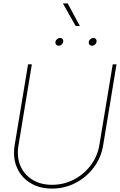

<svg xmlns="http://www.w3.org/2000/svg" viewBox="-20 -1108 709 1136"><path d="M287.6 7.8Q212.9 7.8 158.7 -25.9Q104.5 -59.6 79.6 -117.9Q54.7 -176.3 66.9 -250L146 -727.5H168.5L89.4 -248Q78.1 -180.7 100.3 -127.9Q122.6 -75.2 171.4 -44.9Q220.2 -14.6 288.1 -14.6Q357.4 -14.6 416.7 -45.4Q476.1 -76.2 516.4 -129.4Q556.6 -182.6 567.9 -250L647 -727.5H669.4L590.3 -248Q578.1 -174.3 534.4 -116.5Q490.7 -58.6 426.3 -25.4Q361.8 7.8 287.6 7.8ZM427.7 -954.1 352.1 -1087.9H380.4L452.6 -954.1ZM327.1 -837.4Q317.9 -837.4 312.3 -844.2Q306.6 -851.1 308.1 -860.4Q309.6 -870.1 317.6 -876.7Q325.7 -883.3 335 -883.3Q344.7 -883.3 350.1 -876.7Q355.5 -870.1 354 -860.4Q352.5 -851.1 344.7 -844.2Q336.9 -837.4 327.1 -837.4ZM524.4 -837.4Q515.1 -837.4 509.5 -844.2Q503.9 -851.1 505.4 -860.4Q506.8 -870.1 514.9 -876.7Q522.9 -883.3 532.2 -883.3Q542 -883.3 547.4 -876.7Q552.7 -870.1 551.3 -860.4Q549.8 -851.1 542 -844.2Q534.2 -837.4 524.4 -837.4Z"/></svg>

Font: Inter Display Thin
Style: Italic
Weight: 100
Italic angle: -9.39999°
Designer: Rasmus Andersson
Foundry: rsms
Version: Version 4.000;git-a52131595